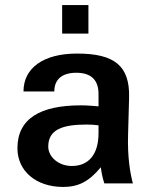

<svg xmlns="http://www.w3.org/2000/svg" viewBox="-20 -726 595 760"><path d="M370 -199C370 -116 332 -69 264 -69C214 -69 171 -103 171 -146C171 -213 227 -233 323 -233C340 -233 354 -232 370 -230ZM49 -139C49 -49 123 14 230 14C290 14 332 -7 379 -64C382 -42 385 -25 393 0H506C496 -37 484 -102 487 -195L491 -340C494 -465 434 -514 285 -514C152 -514 73 -457 73 -364H195C195 -412 226 -438 282 -438C340 -438 370 -410 370 -354V-305C347 -307 325 -309 300 -309C140 -309 49 -257 49 -139ZM330 -593V-706H226V-593Z"/></svg>

Font: Perun SemiBold
Style: Regular
Weight: 600
Foundry: Copyright (c) Stefan Peev, Context Ltd, 2016
Version: Version 1.089